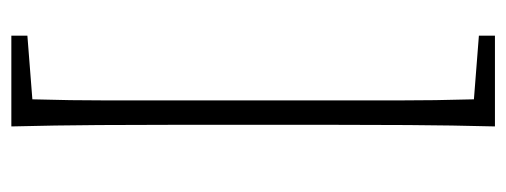

<svg xmlns="http://www.w3.org/2000/svg" viewBox="-304 -452 914 347"><g transform="rotate(90 153.5 -278.0)"><path d="M205 -398V-158Q205 -79 205.5 0.5Q206 80 208 159H44V130L159 121Q161 53 161 -17.5Q161 -88 161 -158V-398Q161 -467 161 -537Q161 -607 159 -677L44 -686V-715H208Q206 -638 205.5 -558Q205 -478 205 -398Z"/></g></svg>

Font: Source Serif Pro Light
Style: Regular
Weight: 300
Designer: Frank Grießhammer
Foundry: Adobe Systems Incorporated
Version: Version 3.001;hotconv 1.0.111;makeotfexe 2.5.65597